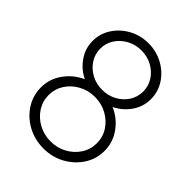

<svg xmlns="http://www.w3.org/2000/svg" viewBox="-209 -818 937 937"><g transform="rotate(45 259.5 -350.0)"><path d="M259.5 13Q199 13 149 -14.2Q99 -41.5 69.5 -87.5Q40 -133.5 40 -189.5Q40 -248.5 74.8 -296.8Q109.5 -345 163.5 -369Q117.5 -391 87.8 -433.5Q58 -476 58 -528Q58 -579 85.5 -621Q113 -663 158.5 -688Q204 -713 259.5 -713Q314.5 -713 360.2 -688Q406 -663 433.2 -621Q460.5 -579 460.5 -528Q460.5 -476 430.8 -433.5Q401 -391 355 -369Q410 -345 444.5 -296.8Q479 -248.5 479 -189.5Q479 -133.5 449.2 -87.8Q419.5 -42 369.8 -14.5Q320 13 259.5 13ZM259.5 -392Q300.5 -392 334.2 -410.2Q368 -428.5 387.8 -459.5Q407.5 -490.5 407.5 -528Q407.5 -565.5 387.8 -596.2Q368 -627 334.2 -645.5Q300.5 -664 259.5 -664Q218.5 -664 184.8 -645.5Q151 -627 131 -596.2Q111 -565.5 111 -528Q111 -490.5 131 -459.5Q151 -428.5 184.8 -410.2Q218.5 -392 259.5 -392ZM259.5 -36Q305.5 -36 343.2 -56.8Q381 -77.5 403.5 -112.2Q426 -147 426 -189.5Q426 -232 403.5 -266.8Q381 -301.5 343.2 -322.2Q305.5 -343 259.5 -343Q214 -343 176 -322.2Q138 -301.5 115.5 -266.8Q93 -232 93 -189.5Q93 -147 115.5 -112.2Q138 -77.5 176 -56.8Q214 -36 259.5 -36Z"/></g></svg>

Font: Urbanist ExtraLight
Style: Regular
Weight: 200
Designer: Corey Hu
Foundry: Corey Hu
Version: Version 1.330; ttfautohint (v1.8.4.7-5d5b)